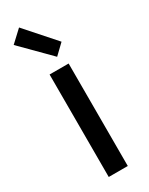

<svg xmlns="http://www.w3.org/2000/svg" viewBox="-203 -808 658 847"><g transform="rotate(-30 126.5 -384.5)"><path d="M78 0V-522H175V0ZM6 -714 65 -769 196 -621 146 -573Z"/></g></svg>

Font: Oxanium Medium
Style: Regular
Weight: 500
Designer: Severin Meyer
Version: Version 1.001